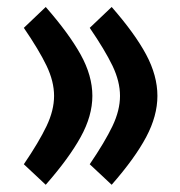

<svg xmlns="http://www.w3.org/2000/svg" viewBox="-20 -505 506 539"><path d="M231.9 -43.9Q274.4 -106.4 295.7 -150.9Q316.9 -195.3 316.9 -235.8Q316.9 -276.4 295.7 -320.6Q274.4 -364.7 231.9 -426.8L293.5 -485.4Q358.9 -410.6 390.4 -351.6Q421.9 -292.5 421.9 -235.8Q421.9 -179.7 390.4 -120.4Q358.9 -61 293.5 13.7ZM46.9 -43.9Q89.4 -106.4 110.6 -150.9Q131.8 -195.3 131.8 -235.8Q131.8 -276.4 110.6 -320.6Q89.4 -364.7 46.9 -426.8L108.4 -485.4Q173.8 -410.6 206.5 -351.6Q239.3 -292.5 239.3 -235.8Q239.3 -179.7 206.5 -120.4Q173.8 -61 108.4 13.7Z"/></svg>

Font: Vazirmatn RD UI SemiBold
Style: Regular
Weight: 600
Designer: Saber Rastikerdar
Foundry: Saber Rastikerdar
Version: Version 33.003